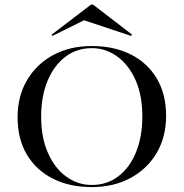

<svg xmlns="http://www.w3.org/2000/svg" viewBox="-20 -776 773 808"><path d="M366.1 11.3Q272.6 11.3 202.4 -24.2Q132.3 -59.7 93.1 -125.4Q54 -191.1 54 -282.3Q54 -371.8 94 -439.1Q133.9 -506.5 204 -544.4Q274.2 -582.3 366.1 -582.3Q460.5 -582.3 530.6 -546.8Q600.8 -511.3 639.9 -445.6Q679 -379.8 679 -288.7Q679 -199.2 639.1 -131.9Q599.2 -64.5 528.6 -26.6Q458.1 11.3 366.1 11.3ZM366.1 2.4Q429.8 2.4 477.8 -33.9Q525.8 -70.2 552.4 -135.5Q579 -200.8 579 -286.3Q579 -375 550.4 -439.1Q521.8 -503.2 473.4 -538.3Q425 -573.4 366.1 -573.4Q303.2 -573.4 255.2 -537.1Q207.3 -500.8 180.2 -435.9Q153.2 -371 153.2 -284.7Q153.2 -196.8 181.9 -132.3Q210.5 -67.7 258.9 -32.7Q307.3 2.4 366.1 2.4ZM200.8 -625 196.8 -629.8 362.9 -756.5H371.8L535.5 -630.6L531.5 -625L315.3 -696.8L360.5 -704Z"/></svg>

Font: Playfair 144pt SemiExpanded Medium
Style: Regular
Weight: 500
Width: 6
Designer: Claus Eggers Sørensen
Foundry: Claus Eggers Sørensen
Version: Version 2.203